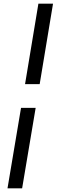

<svg xmlns="http://www.w3.org/2000/svg" viewBox="-20 -810 320 1050"><path d="M190 -790H270L197 -350H117ZM95 -220H175L101 220H21Z"/></svg>

Font: Oak Sans Medium
Style: Italic
Weight: 500
Italic angle: -9.49998°
Foundry: Erik Kennedy, Walven
Version: Version 1.000